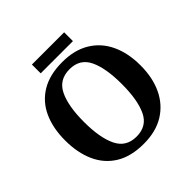

<svg xmlns="http://www.w3.org/2000/svg" viewBox="-217 -1031 1221 1221"><g transform="rotate(-45 393.5 -420.0)"><path d="M394 10Q280 10 205 -36Q130 -82 92.5 -165Q55 -248 55 -359Q55 -470 92.5 -552Q130 -634 205.5 -679.5Q281 -725 395 -725Q503 -725 578.5 -679.5Q654 -634 693 -551.5Q732 -469 732 -358Q732 -247 692.5 -164.5Q653 -82 578 -36Q503 10 394 10ZM394 -55Q488 -55 526 -135Q564 -215 564 -358Q564 -501 526 -580.5Q488 -660 395 -660Q301 -660 262 -580.5Q223 -501 223 -358Q223 -215 262 -135Q301 -55 394 -55ZM247 -771V-850H537V-771Z"/></g></svg>

Font: Noto Serif Yezidi
Style: Bold
Weight: 700
Designer: Dalton Maag Ltd
Foundry: Dalton Maag Ltd
Version: Version 1.001; ttfautohint (v1.8.4.7-5d5b)